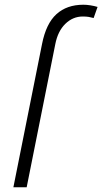

<svg xmlns="http://www.w3.org/2000/svg" viewBox="-20 -792 433 812"><path d="M36.6 0 157.7 -605.5Q174.8 -692.4 218.8 -732.2Q262.7 -772 332.5 -772Q346.7 -772 362.3 -769.5Q377.9 -767.1 392.6 -762.7L376 -715.8Q365.2 -718.8 355 -720.5Q344.7 -722.2 330.1 -722.2Q288.1 -722.2 256.3 -691.2Q224.6 -660.2 213.9 -605.5L92.8 0Z"/></svg>

Font: Franko
Style: Light Italic
Weight: 300
Designer: Google
Version: Version 1.200310; 2013